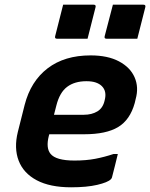

<svg xmlns="http://www.w3.org/2000/svg" viewBox="-20 -786 640 818"><path d="M366 -550Q439 -550 487 -524.5Q535 -499 553.5 -456.5Q572 -414 558 -364L554 -347Q534 -275 483 -244.5Q432 -214 339 -214H190L188 -207Q175 -156 195 -131Q218 -102 297 -102Q347 -102 386 -109.5Q425 -117 464 -130H482Q476 -106 470 -81Q464 -56 457 -30Q456 -26 452 -22Q439 -9 394.5 1.5Q350 12 283 12Q193 12 136.5 -18Q80 -48 59.5 -101.5Q39 -155 56 -224L85 -339Q111 -440 183 -495Q255 -550 366 -550ZM348 -440Q298 -440 266 -416Q234 -392 220 -336L210 -297H337Q371 -297 395 -311.5Q419 -326 426 -359Q436 -397 414 -419Q404 -429 388 -434.5Q372 -440 348 -440ZM249 -766H379Q390 -766 387 -755L353 -621H223Q212 -621 215 -632ZM461 -766H591Q602 -766 599 -755L565 -621H434Q423 -621 426 -632Z"/></svg>

Font: Recursive Mn Lnr St
Style: Bold Italic
Weight: 700
Italic angle: -15°
Monospace: yes
Version: Version 1.079;hotconv 1.0.112;makeotfexe 2.5.65598; ttfautoh